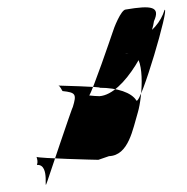

<svg xmlns="http://www.w3.org/2000/svg" viewBox="-20 -565 510 525"><path d="M80 -136C82 -128 84 -123 81 -114C120 -117 96 -29 110 -71C110 -71 178 -274 179 -272C190 -308 187 -312 151 -316C149 -318 144 -331 139 -331C139 -331 257 -328 253 -325C300 -325 340 -312 353 -290C365 -278 444 -548 430 -538C420 -505 395 -475 359 -459C341 -436 344 -419 326 -419C313 -419 348 -420 336 -420C378 -420 370 -302 357 -258C343 -212 332 -140 278 -138L249 -128C240 -128 87 -132 80 -136ZM224 -304C235 -303 242 -302 252 -302C322 -307 394 -452 401 -507C419 -547 395 -551 324 -539C311 -539 291 -488 287 -474C283 -462 233 -316 224 -304Z"/></svg>

Font: Zinc
Style: Obl
Weight: 400
Version: Version 1